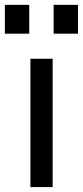

<svg xmlns="http://www.w3.org/2000/svg" viewBox="-34 -761 337 781"><path d="M-14.2 -624V-741.2H85V-624ZM184.1 -624V-741.2H283.2V-624ZM180.2 -522V0H89.8V-522Z"/></svg>

Font: Standard
Style: Regular
Weight: 400
Designer: Bryce Wilner
Version: Version 2.000;PS 2.0;hotconv 16.6.51;makeotf.lib2.5.65220 DE